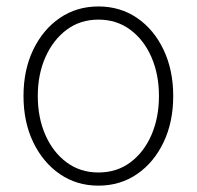

<svg xmlns="http://www.w3.org/2000/svg" viewBox="-20 -567 613 598"><path d="M286.6 11.2Q218.8 11.2 166.3 -24.9Q113.8 -61 83.5 -124Q53.2 -187 53.2 -268.1Q53.2 -349.1 83.5 -412.1Q113.8 -475.1 166.3 -511Q218.8 -546.9 286.6 -546.9Q354.5 -546.9 407 -511Q459.5 -475.1 489.5 -411.9Q519.5 -348.6 519.5 -268.1Q519.5 -187 489.5 -124Q459.5 -61 407 -24.9Q354.5 11.2 286.6 11.2ZM286.6 -29.8Q343.8 -29.8 386 -61.3Q428.2 -92.8 451.7 -146.7Q475.1 -200.7 475.1 -268.1Q475.1 -335 451.7 -388.9Q428.2 -442.9 385.7 -474.4Q343.3 -505.9 286.6 -505.9Q230 -505.9 187.7 -474.4Q145.5 -442.9 121.6 -389.2Q97.7 -335.4 97.7 -268.1Q97.7 -200.7 121.3 -146.7Q145 -92.8 187.5 -61.3Q230 -29.8 286.6 -29.8Z"/></svg>

Font: Inter 18pt ExtraLight
Style: Regular
Weight: 250
Designer: Rasmus Andersson
Foundry: rsms
Version: Version 4.001;git-66647c0bb